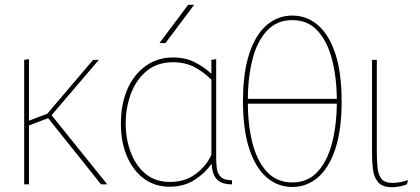

<svg xmlns="http://www.w3.org/2000/svg" viewBox="-20 -770 1754 802"><path d="M81 -520 101 -523V-266L183 -297L169 -285L369 -520H393L187 -279L188 -298L428 0H402L175 -284L188 -279L101 -246V0H81Z M688 10Q628 10 582.5 -23Q537 -56 511 -115.5Q485 -175 485 -254Q485 -335 512 -397Q539 -459 588.5 -494.5Q638 -530 703 -530Q755 -530 795.5 -509Q836 -488 861 -463H863V-520L883 -523V-113Q883 -90 885.5 -68Q888 -46 902 -31.5Q916 -17 949 -17V0Q923 0 906.5 -7Q890 -14 881.5 -26Q873 -38 869 -53Q865 -68 864 -84H862Q837 -47 792.5 -18.5Q748 10 688 10ZM690 -10Q754 -10 799 -44.5Q844 -79 863 -124V-437Q835 -466 795.5 -488Q756 -510 703 -510Q636 -510 592 -473Q548 -436 526.5 -377.5Q505 -319 505 -254Q505 -190 526 -134Q547 -78 588 -44Q629 -10 690 -10ZM646 -590 766 -750H791L671 -590Z M1201 11Q1141 11 1094.5 -28.5Q1048 -68 1021.5 -147.5Q995 -227 995 -347Q995 -467 1021.5 -546.5Q1048 -626 1094.5 -665.5Q1141 -705 1201 -705Q1261 -705 1307.5 -665.5Q1354 -626 1380.5 -546.5Q1407 -467 1407 -347Q1407 -227 1380.5 -147.5Q1354 -68 1307.5 -28.5Q1261 11 1201 11ZM1201 -8Q1266 -8 1307 -53Q1348 -98 1367.5 -174.5Q1387 -251 1387 -347Q1387 -443 1367.5 -519.5Q1348 -596 1307 -641Q1266 -686 1201 -686Q1136 -686 1094.5 -641Q1053 -596 1034 -519.5Q1015 -443 1015 -347Q1015 -251 1034 -174.5Q1053 -98 1094.5 -53Q1136 -8 1201 -8ZM1004 -357H1400V-337H1004Z M1680 0Q1661 7 1645.5 9.5Q1630 12 1617 12Q1576 12 1558.5 -10Q1541 -32 1537.5 -64.5Q1534 -97 1534 -128V-520H1554V-133Q1554 -98 1557 -69Q1560 -40 1573.5 -23Q1587 -6 1620 -6Q1631 -6 1648 -8.5Q1665 -11 1684 -18Z"/></svg>

Font: Murecho Thin
Style: Regular
Weight: 100
Designer: Neil Summerour
Foundry: Positype
Version: Version 1.010